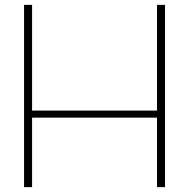

<svg xmlns="http://www.w3.org/2000/svg" viewBox="-20 -770 778 790"><path d="M79 -750H112V-315H626V-750H659V0H626V-286H112V0H79Z"/></svg>

Font: Poiret One
Style: Regular
Weight: 400
Designer: Denis Masharov (denis.masharov@gmail.com), Cyreal (Charset Expansion)
Foundry: Denis Masharov
Version: Version 1.101